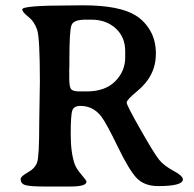

<svg xmlns="http://www.w3.org/2000/svg" viewBox="-20 -694 720 712"><path d="M444.3 -481V-504.4Q444.3 -556.6 408.9 -588.9Q373.5 -621.1 318.8 -621.1H296.4Q252.9 -621.1 245.1 -600.6Q237.3 -580.1 237.3 -472.2V-450.2L236.8 -437.5V-403.8Q236.8 -370.1 244.4 -362.5Q252 -355 275.4 -355H301.8Q369.6 -355 407 -392.3Q444.3 -429.7 444.3 -481ZM62.5 -659.2Q62.5 -673.8 238.8 -673.8L288.6 -674.3Q423.3 -674.3 483.9 -636.2Q516.6 -615.7 537.4 -579.8Q558.1 -543.9 558.1 -494.6Q558.1 -412.6 488.8 -356Q449.7 -323.7 449.7 -313.7Q449.7 -303.7 501 -213.6Q552.2 -123.5 570.1 -101.6Q587.9 -79.6 623 -60.8Q658.2 -42 658.2 -28.8Q658.2 -3.9 566.9 -3.9Q516.1 -3.9 487.8 -32.7Q459.5 -61.5 416.7 -149.9Q374 -238.3 355.5 -262.2Q325.2 -301.3 278.3 -301.3Q254.4 -301.3 248.3 -284.7Q242.2 -268.1 242.2 -197.3Q242.2 -126.5 257.3 -84.5Q263.2 -68.4 282 -46.4Q300.8 -24.4 300.8 -20.5Q300.8 -2.4 242.2 -2.4H141.1Q93.3 -2.4 75 -7.3Q56.6 -12.2 56.6 -29.8Q56.6 -40 83.5 -54.9Q110.4 -69.8 117.9 -92.8Q125.5 -115.7 125.5 -238.3L127.9 -391.6Q127.9 -553.2 117.7 -583.7Q107.4 -614.3 85 -631.8Q62.5 -649.4 62.5 -659.2Z"/></svg>

Font: Averia Serif
Style: Regular
Weight: 500
Version: Version 1.0